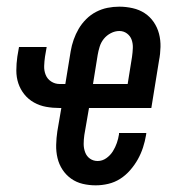

<svg xmlns="http://www.w3.org/2000/svg" viewBox="-20 -548 540 576"><path d="M267 8Q247 8 228 3.5Q209 -1 193.5 -12Q178 -23 167.5 -39Q157 -55 152.5 -74Q148 -93 148.5 -113.5Q149 -134 152 -154L164 -224H159Q138 -224 118.5 -227.5Q99 -231 82 -240.5Q65 -250 53 -265Q41 -280 35 -298Q29 -316 29 -336.5Q29 -357 32 -378L37 -407H120L115 -378Q113 -364 112.5 -350Q112 -336 117 -323.5Q122 -311 133.5 -303.5Q145 -296 159 -296H176L192 -394Q195 -412 201 -429Q207 -446 216 -461.5Q225 -477 238.5 -490.5Q252 -504 268.5 -512.5Q285 -521 302.5 -524.5Q320 -528 338 -528Q358 -528 378 -523.5Q398 -519 414 -508.5Q430 -498 441 -482Q452 -466 457 -447Q462 -428 461.5 -407Q461 -386 457 -366L434 -224H247L233 -143Q231 -129 231 -116Q231 -103 235.5 -91Q240 -79 250 -72Q260 -65 273 -65Q287 -65 299 -73.5Q311 -82 318.5 -94Q326 -106 330.5 -119Q335 -132 337 -145V-149H419L418 -142Q415 -124 409 -105.5Q403 -87 393.5 -70Q384 -53 370.5 -37.5Q357 -22 340.5 -11.5Q324 -1 305 3.5Q286 8 267 8ZM259 -296H363L376 -377Q378 -391 378.5 -404Q379 -417 375 -428.5Q371 -440 361 -447.5Q351 -455 338 -455Q325 -455 312.5 -448.5Q300 -442 291.5 -431.5Q283 -421 279 -408Q275 -395 273 -383Z"/></svg>

Font: Iosevka Term Curly Md Obl
Style: Regular
Weight: 500
Italic angle: -9°
Designer: Belleve Invis
Foundry: Belleve Invis
Version: Version 32.3.0